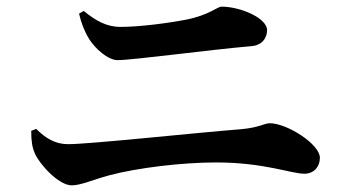

<svg xmlns="http://www.w3.org/2000/svg" viewBox="-20 -650 1040 578"><path d="M784 -559C784 -596 703 -630 647 -630C634 -630 611 -605 541 -591C485 -580 398 -569 343 -569C300 -569 268 -588 232 -617L218 -609C224 -583 233 -558 248 -533C267 -503 305 -469 334 -469C380 -469 608 -500 736 -511C768 -513 784 -535 784 -559ZM85 -188C98 -157 156 -92 196 -92C223 -92 260 -109 308 -122C394 -145 529 -161 630 -161C775 -161 857 -127 896 -127C925 -127 943 -148 943 -175C943 -216 844 -279 792 -279C775 -279 762 -266 705 -261C566 -250 250 -216 185 -216C146 -216 117 -234 89 -262L74 -256C74 -224 77 -206 85 -188Z"/></svg>

Font: Source Han Serif
Style: Bold
Weight: 700
Designer: Ryoko NISHIZUKA 西塚涼子 (kana & ideographs); Frank Grießhammer (Latin, Greek & Cyrillic); Wenlong ZHANG 张文龙 (bopomofo); San
Foundry: Adobe Systems Incorporated
Version: Version 1.001;PS 1.001;hotconv 16.6.54;makeotf.lib2.5.65590